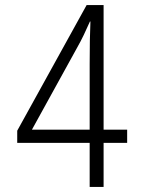

<svg xmlns="http://www.w3.org/2000/svg" viewBox="-20 -738 570 758"><path d="M334 0H389V-174H482V-226H389V-718H322L48 -222V-174H334ZM106 -226 284 -549C303 -582 320 -619 335 -653H337C335 -610 334 -553 334 -484V-226Z"/></svg>

Font: Noto Sans Mono Condensed Light
Style: Regular
Weight: 300
Width: 3
Designer: Monotype Design Team
Foundry: Monotype Imaging Inc.
Version: Version 2.014